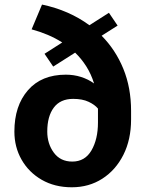

<svg xmlns="http://www.w3.org/2000/svg" viewBox="-20 -791 615 821"><path d="M115.2 -665.5 159.7 -771.5Q275.4 -747.1 362.3 -683.1L445.8 -736.3L482.9 -681.6L414.6 -638.2Q474.1 -578.1 507.3 -497.1Q540.5 -416 540.5 -316.9V-280.3Q540.5 -194.3 507.6 -128.9Q474.6 -63.5 417.5 -26.9Q360.4 9.8 287.1 9.8Q213.9 9.8 158.4 -22.2Q103 -54.2 72.3 -108.2Q41.5 -162.1 41.5 -228.5Q41.5 -338.4 99.4 -405Q157.2 -471.7 261.7 -471.7Q295.9 -471.7 326.7 -461.9Q357.4 -452.1 382.3 -434.1Q369.6 -474.6 348.9 -507.3Q328.1 -540 301.3 -565.9L207.5 -506.3L170.4 -561L246.1 -609.4Q216.3 -628.4 183.1 -642.3Q149.9 -656.2 115.2 -665.5ZM182.1 -228.5Q182.1 -176.3 210.2 -138.2Q238.3 -100.1 289.1 -100.1Q343.3 -100.1 371.1 -147.9Q398.9 -195.8 398.9 -267.1V-317.9Q398.9 -322.3 398.9 -326.7Q385.3 -343.3 358.9 -355.7Q332.5 -368.2 293 -368.2Q237.8 -368.2 210 -330.8Q182.1 -293.5 182.1 -228.5Z"/></svg>

Font: Vazirmatn UI FD
Style: Bold
Weight: 700
Designer: Saber Rastikerdar
Foundry: Saber Rastikerdar
Version: Version 33.003